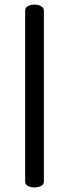

<svg xmlns="http://www.w3.org/2000/svg" viewBox="-20 -760 302 840"><path d="M131 -740Q147 -740 159.5 -733Q172 -726 172 -715V35Q172 47 159.5 53.5Q147 60 131 60Q114 60 102 53.5Q90 47 90 35V-715Q90 -726 102 -733Q114 -740 131 -740Z"/></svg>

Font: Marmelad for Arash.Academy
Style: Regular
Weight: 400
Designer: Manvel Shmavonyan
Foundry: Cyreal
Version: Version 1.110;Glyphs 3.2 (3202)